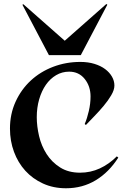

<svg xmlns="http://www.w3.org/2000/svg" viewBox="-20 -958 640 986"><path d="M100 -936.2 312.5 -748.8 526.2 -937.5 531.2 -933.8 395 -675H231.2L95 -933.8ZM318.8 8.8Q253.8 8.8 200.6 -15.6Q147.5 -40 110 -81.2Q72.5 -122.5 51.9 -178.1Q31.2 -233.8 31.2 -297.5Q31.2 -372.5 60 -435.6Q88.8 -498.8 138.1 -544.4Q187.5 -590 253.1 -615Q318.8 -640 392.5 -640Q432.5 -640 465 -630Q497.5 -620 520 -603.1Q542.5 -586.2 555 -564.4Q567.5 -542.5 567.5 -518.8Q567.5 -496.2 551.2 -468.8Q535 -441.2 511.9 -413.8Q488.8 -386.2 463.8 -360.6Q438.8 -335 421.2 -316.2L415 -321.2Q427.5 -350 436.2 -388.1Q445 -426.2 445 -462.5Q445 -515 415 -552.5Q385 -590 335 -590Q298.8 -590 268.1 -571.9Q237.5 -553.8 215.6 -522.5Q193.8 -491.2 181.2 -448.1Q168.8 -405 168.8 -356.2Q168.8 -310 180.6 -259.4Q192.5 -208.8 219.4 -166.9Q246.2 -125 288.8 -98.1Q331.2 -71.2 391.2 -71.2Q445 -71.2 492.5 -93.1Q540 -115 580 -155L587.5 -148.8Q540 -73.8 471.9 -32.5Q403.8 8.8 318.8 8.8Z"/></svg>

Font: Equateur
Style: Regular
Weight: 400
Designer: Ange Degheest & Eugénie Bidaut
Foundry: Velvetyne Type Foundry
Version: Version 1.000;FEAKit 1.0